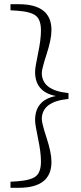

<svg xmlns="http://www.w3.org/2000/svg" viewBox="-20 -735 386 914"><path d="M306 -292V-264Q179 -252 179 -168Q179 -148 202 -78Q225 -8 225 36Q225 159 69 159H30V130L63 128Q129 123 152 103Q175 83 175 34Q175 -10 161 -76Q147 -142 147 -163Q147 -259 246 -278Q147 -297 147 -393Q147 -414 161 -480Q175 -546 175 -590Q175 -639 152 -659Q129 -679 63 -684L30 -686V-715H69Q225 -715 225 -592Q225 -548 202 -477.5Q179 -407 179 -388Q179 -304 306 -292Z"/></svg>

Font: TypoPRO Source Serif Pro
Style: Regular
Weight: 300
Designer: Frank Grießhammer
Foundry: Adobe Systems Incorporated
Version: Version 1.017;PS (version unavailable);hotconv 1.0.79;makeot